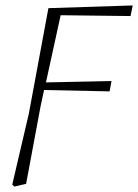

<svg xmlns="http://www.w3.org/2000/svg" viewBox="-20 -496 508 706"><path d="M25 183 86 -78 158 -466 468 -476 460 -437 203 -440 149 -193 390 -198 383 -160 142 -165 129 -104 76 180 33 190Z"/></svg>

Font: Source Serif Pro Light
Style: Italic
Weight: 300
Italic angle: -12°
Designer: Frank Grießhammer
Foundry: Adobe Systems Incorporated
Version: Version 3.001;hotconv 1.0.111;makeotfexe 2.5.65597